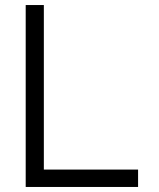

<svg xmlns="http://www.w3.org/2000/svg" viewBox="-20 -742 631 762"><path d="M154 -69H528V0H82V-722H154Z"/></svg>

Font: SUIT
Style: Regular
Weight: 400
Designer: Sunn Youn; Korean Glyphs from Source Han Sans (Sandoll Communications; Soo-young Jang, Joo-yeon Kang)
Foundry: Sunn
Version: Version 1.140